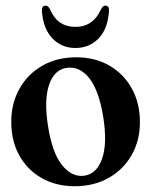

<svg xmlns="http://www.w3.org/2000/svg" viewBox="-20 -652 537 682"><path d="M250.5 -448.5Q317.5 -448.5 368.2 -419.2Q419 -390 448 -338Q477 -286 477 -218Q477 -152.5 447.5 -101Q418 -49.5 365.8 -20Q313.5 9.5 245.5 9.5Q179 9.5 128 -19.5Q77 -48.5 48.5 -100Q20 -151.5 20 -219Q20 -285 49.2 -337Q78.5 -389 130.5 -418.8Q182.5 -448.5 250.5 -448.5ZM280 -28Q323.5 -34.5 342.5 -88Q361.5 -141.5 347 -234.5Q332 -330 297.5 -373.8Q263 -417.5 217 -411Q172.5 -404.5 154.2 -350.5Q136 -296.5 150.5 -204.5Q165 -110 200.2 -65.8Q235.5 -21.5 280 -28ZM248 -556.5Q311 -556.5 339.5 -620Q345.5 -632 354.5 -632Q369 -632 367 -611Q362.5 -548.5 329.8 -515Q297 -481.5 248 -481.5Q199.5 -481.5 166.8 -515Q134 -548.5 129 -611Q127.5 -632 142 -632Q151 -632 157 -620Q172 -586 194.5 -571.2Q217 -556.5 248 -556.5Z"/></svg>

Font: Fraunces 144pt Soft SemiBold
Style: Regular
Weight: 600
Version: Version 1.000;[b76b70a41]